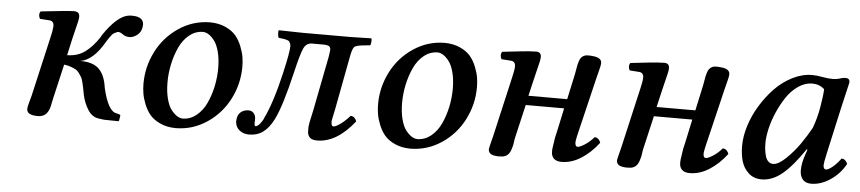

<svg xmlns="http://www.w3.org/2000/svg" viewBox="-35 -612 3560 795"><g transform="rotate(5 1745.5 -214.5)"><path d="M483.9 -349.1Q468.3 -349.1 457 -357.4Q445.8 -365.7 437 -366.2Q433.6 -366.2 426.8 -362.8Q422.4 -361.3 418.2 -358.6Q414.1 -356 409.9 -350.6Q405.8 -345.2 403.1 -341.8Q400.4 -338.4 395.3 -330.3Q390.1 -322.3 388.2 -318.8Q343.8 -242.2 291 -232.9Q343.8 -232.9 368.9 -207.8Q394 -182.6 400.9 -130.9Q423.3 -34.2 459 -29.8L463.9 -28.8Q474.1 -26.4 475.1 -22.9Q474.6 -21.5 473.9 -13.9Q473.1 -6.3 472.2 -2.9Q471.7 -2 471.2 -0.2Q470.7 1.5 470.2 2L409.2 1Q397.5 -0.5 387.2 -2Q359.4 -5.4 341.8 -33.2Q324.2 -61 316.9 -95.2Q313.5 -114.3 312 -121.6Q310.5 -128.9 306.9 -144.3Q303.2 -159.7 299.6 -165.8Q295.9 -171.9 289.1 -181.9Q282.2 -191.9 273.7 -196.5Q265.1 -201.2 252.9 -205.6Q240.7 -210 225.1 -211.9L191.9 -68.8Q190.9 -64.9 189.5 -57.4Q188 -49.8 187 -45.9Q179.2 3.4 146 8.8Q142.1 9.8 133.8 9.8Q88.9 9.8 88.9 -16.1Q88.9 -21 90.8 -29.8Q92.8 -38.6 96.7 -52Q100.6 -65.4 102.1 -71.8L159.2 -320.8Q166 -348.6 166 -358.9Q167 -362.8 167 -369.1Q167 -377 162.4 -382.8Q157.7 -388.7 148.9 -389.2L108.9 -392.1Q104.5 -398.9 104.2 -407.7Q104 -416.5 108.9 -422.9Q216.3 -435.1 246.1 -436Q252 -436 254.9 -435.1Q270 -432.1 270 -415Q270 -407.2 266.8 -393.3Q263.7 -379.4 257.8 -356.2Q252 -333 249 -319.8L233.9 -252Q277.3 -252.4 308.1 -275.1Q338.9 -297.9 365.2 -337.9Q368.7 -343.3 370.1 -347.2Q424.8 -428.2 471.2 -437Q485.4 -439 493.2 -438Q534.7 -436.5 536.1 -405.8Q536.1 -398.9 535.2 -395Q532.2 -374 516.4 -361.6Q500.5 -349.1 483.9 -349.1Z M785.6 -397Q754.4 -396.5 729.2 -376Q704.1 -355.5 689 -322.8Q673.8 -290 665.8 -252.2Q657.7 -214.4 657.7 -176.8Q657.7 -137.7 665.5 -108.2Q673.3 -78.6 685.5 -63Q697.8 -47.4 710 -39.8Q722.2 -32.2 733.9 -32.2Q765.1 -32.7 790.3 -53.2Q815.4 -73.7 830.6 -106.2Q845.7 -138.7 853.8 -176.5Q861.8 -214.4 861.8 -252Q861.8 -291 854 -320.6Q846.2 -350.1 834 -366Q821.8 -381.8 809.6 -389.4Q797.4 -397 785.6 -397ZM708 9.8H707Q670.9 9.3 643.3 -3.4Q615.7 -16.1 600.3 -34.4Q585 -52.7 575.2 -77.4Q565.4 -102.1 562.3 -122.1Q559.1 -142.1 559.1 -162.1Q559.1 -232.9 591.3 -296.1Q623.5 -359.4 682.4 -398.9Q741.2 -438.5 812 -439H813Q849.1 -438.5 876.7 -425.8Q904.3 -413.1 919.7 -394.8Q935.1 -376.5 944.8 -351.8Q954.6 -327.1 957.8 -307.1Q960.9 -287.1 960.9 -267.1Q960.9 -196.3 928.7 -133.1Q896.5 -69.8 837.6 -30.3Q778.8 9.3 708 9.8Z M1269.5 -115.2 1313.5 -339.8Q1317.4 -364.3 1317.4 -368.2Q1317.4 -379.4 1310.5 -383.8Q1303.7 -388.2 1286.1 -388.2H1240.2Q1216.3 -388.2 1205.3 -364.7Q1194.3 -341.3 1176.3 -264.2Q1142.1 -117.7 1113.3 -62Q1095.7 -26.9 1071.3 -8.5Q1046.9 9.8 1011.2 9.8Q987.8 9.3 972.4 -3.7Q957 -16.6 955.6 -35.2Q954.1 -40 955.6 -46.9Q957 -67.4 970 -78.6Q982.9 -89.8 1003.4 -89.8Q1015.6 -89.4 1023.2 -81.3Q1030.8 -73.2 1032.2 -61V-51.8Q1030.3 -26.9 1036.1 -26.9Q1044.9 -26.9 1055.9 -40.8Q1066.9 -54.7 1070.3 -65.9Q1102.5 -131.8 1131.3 -256.8Q1151.4 -343.8 1151.4 -369.1Q1151.4 -376.5 1148.9 -381.6Q1146.5 -386.7 1144.3 -389.4Q1142.1 -392.1 1134.3 -394.3Q1126.5 -396.5 1123.3 -397Q1120.1 -397.5 1107.9 -398.9Q1103 -399.4 1100.6 -399.9Q1097.7 -402.8 1096.7 -415.3Q1095.7 -427.7 1098.1 -431.2Q1172.4 -429.2 1194.3 -429.2H1395.5L1483.4 -431.2Q1484.9 -424.8 1483.9 -414.1Q1482.9 -403.3 1479.5 -401.9L1450.2 -398.9Q1422.9 -396 1415.5 -389.4Q1408.2 -382.8 1402.3 -355L1358.4 -123Q1356.9 -116.2 1354.7 -105.7Q1352.5 -95.2 1351.1 -88.6Q1349.6 -82 1349.1 -78.1Q1347.7 -71.8 1349.1 -68.8Q1349.1 -54.2 1358.4 -54.2Q1367.2 -54.2 1386.7 -68.1Q1406.2 -82 1425.3 -104Q1434.6 -104 1441.2 -97.7Q1447.8 -91.3 1450.2 -83Q1377 9.8 1295.4 9.8Q1276.4 9.8 1267.1 2.4Q1257.8 -4.9 1255.4 -21V-43.9Q1256.3 -52.7 1258.5 -64.5Q1260.7 -76.2 1264.4 -91.3Q1268.1 -106.4 1269.5 -115.2Z M1760.7 -397Q1729.5 -396.5 1704.3 -376Q1679.2 -355.5 1664.1 -322.8Q1648.9 -290 1640.9 -252.2Q1632.8 -214.4 1632.8 -176.8Q1632.8 -137.7 1640.6 -108.2Q1648.4 -78.6 1660.6 -63Q1672.9 -47.4 1685.1 -39.8Q1697.3 -32.2 1709 -32.2Q1740.2 -32.7 1765.4 -53.2Q1790.5 -73.7 1805.7 -106.2Q1820.8 -138.7 1828.9 -176.5Q1836.9 -214.4 1836.9 -252Q1836.9 -291 1829.1 -320.6Q1821.3 -350.1 1809.1 -366Q1796.9 -381.8 1784.7 -389.4Q1772.5 -397 1760.7 -397ZM1683.1 9.8H1682.1Q1646 9.3 1618.4 -3.4Q1590.8 -16.1 1575.4 -34.4Q1560.1 -52.7 1550.3 -77.4Q1540.5 -102.1 1537.4 -122.1Q1534.2 -142.1 1534.2 -162.1Q1534.2 -232.9 1566.4 -296.1Q1598.6 -359.4 1657.5 -398.9Q1716.3 -438.5 1787.1 -439H1788.1Q1824.2 -438.5 1851.8 -425.8Q1879.4 -413.1 1894.8 -394.8Q1910.2 -376.5 1919.9 -351.8Q1929.7 -327.1 1932.9 -307.1Q1936 -287.1 1936 -267.1Q1936 -196.3 1903.8 -133.1Q1871.6 -69.8 1812.7 -30.3Q1753.9 9.3 1683.1 9.8Z M2020.5 -71.8 2077.6 -320.8Q2085.4 -352.5 2085.4 -369.1Q2085.4 -377 2080.8 -382.8Q2076.2 -388.7 2067.4 -389.2L2027.3 -392.1Q2022.9 -398.9 2022.7 -407.7Q2022.5 -416.5 2027.3 -422.9Q2040 -424.3 2065.7 -427.2Q2091.3 -430.2 2105 -431.6Q2118.7 -433.1 2136.7 -434.6Q2154.8 -436 2167.5 -436Q2188.5 -436 2188.5 -415Q2188.5 -407.2 2185.3 -393.3Q2182.1 -379.4 2176.3 -356.2Q2170.4 -333 2167.5 -319.8L2151.4 -251H2312.5L2335.4 -356.9Q2336.9 -363.3 2338.9 -376Q2340.8 -388.7 2342.3 -395.5Q2343.8 -402.3 2346.9 -411.9Q2350.1 -421.4 2354.2 -426.5Q2358.4 -431.6 2365.2 -435.3Q2372.1 -439 2381.3 -439Q2396.5 -439 2400.4 -438Q2439.5 -435.5 2439.5 -412.1Q2439.5 -406.7 2437.3 -396.2Q2435.1 -385.7 2431.4 -371.8Q2427.7 -357.9 2426.3 -352.1L2371.6 -124Q2363.8 -92.3 2362.3 -80.1V-71.8Q2363.8 -58.1 2372.6 -58.1Q2381.3 -58.1 2401.4 -70.6Q2421.4 -83 2439.5 -104Q2448.7 -104 2455.3 -97.7Q2461.9 -91.3 2464.4 -83Q2432.1 -40.5 2392.6 -15.4Q2353 9.8 2311.5 9.8Q2275.4 9.8 2269.5 -20Q2268.1 -30.3 2269.5 -43Q2270.5 -53.7 2276.4 -88.9Q2277.3 -92.8 2279.3 -101.3Q2281.2 -109.9 2282.2 -113.8L2303.2 -211.9H2143.6L2110.4 -68.8Q2108.9 -54.7 2106.9 -44.9Q2105 -35.2 2100.6 -22Q2096.2 -8.8 2087.9 -1Q2079.6 6.8 2067.4 8.8Q2064.5 8.8 2058.8 9.3Q2053.2 9.8 2050.3 9.8Q2025.9 9.3 2016.6 2.4Q2007.3 -4.4 2007.3 -17.1Q2007.3 -20.5 2020.5 -71.8Z M2553.2 -71.8 2610.4 -320.8Q2618.2 -352.5 2618.2 -369.1Q2618.2 -377 2613.5 -382.8Q2608.9 -388.7 2600.1 -389.2L2560.1 -392.1Q2555.7 -398.9 2555.4 -407.7Q2555.2 -416.5 2560.1 -422.9Q2572.8 -424.3 2598.4 -427.2Q2624 -430.2 2637.7 -431.6Q2651.4 -433.1 2669.4 -434.6Q2687.5 -436 2700.2 -436Q2721.2 -436 2721.2 -415Q2721.2 -407.2 2718 -393.3Q2714.8 -379.4 2709 -356.2Q2703.1 -333 2700.2 -319.8L2684.1 -251H2845.2L2868.2 -356.9Q2869.6 -363.3 2871.6 -376Q2873.5 -388.7 2875 -395.5Q2876.5 -402.3 2879.6 -411.9Q2882.8 -421.4 2887 -426.5Q2891.1 -431.6 2897.9 -435.3Q2904.8 -439 2914.1 -439Q2929.2 -439 2933.1 -438Q2972.2 -435.5 2972.2 -412.1Q2972.2 -406.7 2970 -396.2Q2967.8 -385.7 2964.1 -371.8Q2960.4 -357.9 2959 -352.1L2904.3 -124Q2896.5 -92.3 2895 -80.1V-71.8Q2896.5 -58.1 2905.3 -58.1Q2914.1 -58.1 2934.1 -70.6Q2954.1 -83 2972.2 -104Q2981.4 -104 2988 -97.7Q2994.6 -91.3 2997.1 -83Q2964.8 -40.5 2925.3 -15.4Q2885.7 9.8 2844.2 9.8Q2808.1 9.8 2802.2 -20Q2800.8 -30.3 2802.2 -43Q2803.2 -53.7 2809.1 -88.9Q2810.1 -92.8 2812 -101.3Q2814 -109.9 2814.9 -113.8L2835.9 -211.9H2676.3L2643.1 -68.8Q2641.6 -54.7 2639.6 -44.9Q2637.7 -35.2 2633.3 -22Q2628.9 -8.8 2620.6 -1Q2612.3 6.8 2600.1 8.8Q2597.2 8.8 2591.6 9.3Q2585.9 9.8 2583 9.8Q2558.6 9.3 2549.3 2.4Q2540 -4.4 2540 -17.1Q2540 -20.5 2553.2 -71.8Z M3335.9 -221.2Q3351.6 -263.2 3359.6 -310.1Q3367.7 -356.9 3368.7 -384.8Q3348.1 -403.8 3317.9 -403.8Q3288.1 -403.8 3260 -384.5Q3231.9 -365.2 3211.9 -335.2Q3191.9 -305.2 3176.5 -269.8Q3161.1 -234.4 3153.6 -200.9Q3146 -167.5 3146 -142.1Q3146 -127.4 3147.5 -114.5Q3148.9 -101.6 3152.8 -87.9Q3156.7 -74.2 3165 -66.2Q3173.3 -58.1 3185.1 -58.1Q3207 -58.1 3238.8 -88.9Q3270.5 -119.6 3294.2 -154.1Q3317.9 -188.5 3335.9 -221.2ZM3454.1 -439Q3470.7 -439 3470.7 -421.9Q3467.3 -408.2 3445.8 -314.9L3402.8 -121.1Q3394 -81.5 3394 -71.8Q3394 -54.2 3405.8 -54.2Q3414.1 -54.2 3430.9 -67.4Q3447.8 -80.6 3465.8 -105Q3481.9 -105 3490.7 -85Q3468.3 -43.5 3428.7 -16.8Q3389.2 9.8 3349.1 9.8Q3325.2 9.8 3313.5 -4.4Q3301.8 -18.6 3301.8 -42Q3301.8 -72.3 3314.9 -108.9L3321.8 -128.9L3318.8 -130.9Q3270.5 -59.1 3229 -24.7Q3187.5 9.8 3143.1 9.8Q3109.9 9.8 3088.4 -10.3Q3066.9 -30.3 3058.8 -58.6Q3050.8 -86.9 3050.8 -122.1Q3050.8 -161.1 3064.5 -205.1Q3078.1 -249 3103.3 -290.3Q3128.4 -331.5 3160.6 -365Q3192.9 -398.4 3233.4 -418.7Q3273.9 -439 3314.9 -439Q3334.5 -439 3359.9 -434.1Q3381.3 -430.2 3398.9 -430.2Q3418.5 -430.2 3434.1 -436Q3444.3 -439 3454.1 -439Z"/></g></svg>

Font: Common Serif Medium
Style: Italic
Weight: 500
Italic angle: -12°
Designer: Philipp H. Poll, Khaled Hosny
Foundry: Stefan Peev, Context Ltd.
Version: Version 1.026